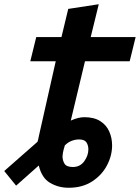

<svg xmlns="http://www.w3.org/2000/svg" viewBox="-77 -701 660 906"><path d="M247 185Q199 185 159.5 162Q120 139 106 80L-1 175L-57 106L100 -32Q102 -38 103.5 -44.5Q105 -51 106 -57L186 -412H66L94 -526H213L245 -659L389 -681L351 -526H563L535 -412H324L257 -132Q277 -141 292.5 -144.5Q308 -148 321 -148Q367 -148 396 -129.5Q425 -111 438.5 -80.5Q452 -50 452 -15Q452 33 428 79Q404 125 358 155Q312 185 247 185ZM267 87Q301 87 320.5 60Q340 33 340 4Q340 -15 331 -29Q322 -43 296 -43Q279 -43 261.5 -36.5Q244 -30 229 -15Q222 8 220 19.5Q218 31 218 36Q218 56 227.5 71.5Q237 87 267 87Z"/></svg>

Font: Ubuntu Sans Mono
Style: Italic
Weight: 400
Italic angle: -13.5°
Monospace: yes
Designer: Dalton Maag Ltd
Foundry: Dalton Maag Ltd
Version: Version 1.006